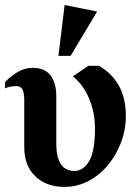

<svg xmlns="http://www.w3.org/2000/svg" viewBox="-21 -731 559 767"><path d="M235.6 15.6Q164.3 15.6 120.1 -26.6Q75.9 -68.8 75.9 -142.4V-328Q75.9 -360 68.7 -373.5Q61.5 -387 45 -387Q33.1 -387 20.9 -384.9Q8.8 -382.8 -0.9 -378V-403Q20 -425.5 48.8 -442.8Q77.6 -460 109.7 -460Q157.7 -460 180.8 -430Q203.9 -400 203.9 -346V-158.4Q203.9 -114.4 214.3 -90.1Q224.7 -65.9 241.4 -56.9Q258 -48 275.1 -48Q311.8 -48 335.1 -87.4Q358.4 -126.9 358.4 -216.1Q358.4 -284.4 333.8 -339.9Q309.3 -395.4 270.1 -425.9L332.1 -468.1H374Q425.5 -439 453.6 -389.2Q481.7 -339.5 481.7 -268Q481.7 -212.6 462.6 -162Q443.4 -111.4 409.9 -71.1Q376.5 -30.9 331.9 -7.6Q287.4 15.6 235.6 15.6ZM212.4 -507.9 237.1 -711 367 -684.9 261 -507.9Z"/></svg>

Font: Ancizar Serif Light
Style: Regular
Weight: 300
Designer: Cesar Puertas, Viviana Monsalve, Julian Moncada, Julian Prieto, Jose Castro, Felipe Aragon, Mariel Hernandez, Sara Alarc
Version: Version 8.100